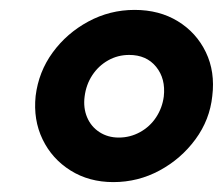

<svg xmlns="http://www.w3.org/2000/svg" viewBox="-20 -755 450 388"><path d="M52 -561Q58 -610 86.5 -649Q115 -688 158.5 -711.5Q202 -735 252 -735Q302 -735 339.5 -712Q377 -689 396 -649.5Q415 -610 409 -561Q404 -513 375 -473.5Q346 -434 302.5 -410.5Q259 -387 209 -387Q160 -387 122.5 -410.5Q85 -434 66 -473.5Q47 -513 52 -561ZM151 -560Q148 -537 156 -518Q164 -499 181 -488Q198 -477 220 -477Q243 -477 263 -488Q283 -499 295.5 -518Q308 -537 311 -560Q315 -596 295.5 -620Q276 -644 241 -644Q218 -644 198.5 -633Q179 -622 166.5 -603Q154 -584 151 -560Z"/></svg>

Font: Aleo ExtraBold
Style: Italic
Weight: 800
Italic angle: -7°
Designer: Alessio Laiso
Foundry: Alessio Laiso
Version: Version 2.001;gftools[0.9.29]